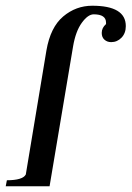

<svg xmlns="http://www.w3.org/2000/svg" viewBox="-43 -650 459 670"><path d="M396 -559Q396 -534 381 -518.5Q366 -503 345 -503Q331 -503 321.5 -511.5Q312 -520 312 -535Q312 -553 327 -566V-571Q327 -600 284 -600Q264 -600 242.5 -570.5Q221 -541 212 -488L130 0H-23L-19 -21Q36 -21 47 -41L119 -474Q133 -555 177.5 -592.5Q222 -630 279 -630Q396 -630 396 -559Z"/></svg>

Font: Judson
Style: Italic
Weight: 400
Italic angle: -9.5°
Version: Version 20110429